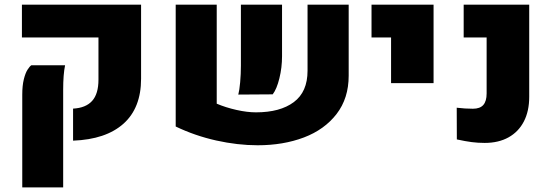

<svg xmlns="http://www.w3.org/2000/svg" viewBox="-20 -611 2394 834"><path d="M297.4 -139.2Q352.5 -142.1 380.1 -172.6Q407.7 -203.1 407.7 -265.1V-448.2H75.2V-590.8H592.8V-269Q592.8 -142.1 516.4 -73.7Q439.9 -5.4 297.4 0ZM76.7 -199.7Q76.7 -239.3 83.5 -266.6Q90.3 -293.9 99.6 -308.3Q108.9 -322.8 116.2 -327.6H262.7Q254.4 -287.6 254.4 -221.2V203.1H76.7Z M921.4 -160.6Q960.4 -144 1007.1 -133.5Q1053.7 -123 1091.8 -123Q1196.8 -123 1256.3 -167.5Q1315.9 -211.9 1315.9 -303.7V-590.8H1494.6V-282.2Q1494.6 -184.1 1442.1 -116Q1389.6 -47.9 1300 -13.9Q1210.4 20 1099.1 20Q1012.2 20 919.2 -0.7Q826.2 -21.5 743.2 -61.5V-590.8H921.4ZM1026.4 -326.2V-590.8H1205.1V-366.7Q1205.1 -317.4 1193.6 -270.8Q1182.1 -224.1 1164.6 -201.2L1015.1 -200.2Q1020 -218.3 1023.2 -253.7Q1026.4 -289.1 1026.4 -326.2Z M1678.7 -448.2H1593.8V-590.8H1863.3V-250H1678.7Z M1964.4 -5.4 1963.9 -143.1Q2000.5 -138.7 2034.2 -138.7Q2064.9 -138.7 2079.3 -155Q2093.8 -171.4 2093.8 -205.1V-448.2H1994.1V-590.8H2278.8V-190.4Q2278.8 -128.4 2255.6 -83.5Q2232.4 -38.6 2189 -14.4Q2145.5 9.8 2085.4 9.8Q2055.7 9.8 2029.1 6.3Q2002.4 2.9 1964.4 -5.4Z"/></svg>

Font: Heebo Black
Style: Regular
Weight: 900
Designer: Oded Ezer
Foundry: Meir Sadan
Version: Version 2.001; ttfautohint (v1.5.14-ce02) -l 8 -r 50 -G 200 